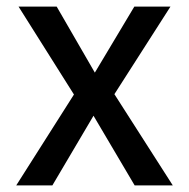

<svg xmlns="http://www.w3.org/2000/svg" viewBox="-20 -559 570 579"><path d="M29 0H138L262 -210L386 0H501L325 -275L494 -539H385L266 -340L151 -539H36L203 -274Z"/></svg>

Font: Noto Sans Mono Condensed Medium
Style: Regular
Weight: 500
Width: 3
Designer: Monotype Design Team
Foundry: Monotype Imaging Inc.
Version: Version 2.014